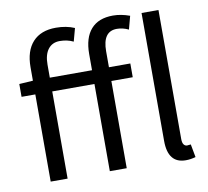

<svg xmlns="http://www.w3.org/2000/svg" viewBox="-87 -906 1103 1017"><g transform="rotate(-10 464.0 -398.0)"><path d="M275 -798Q331 -798 375 -779L356 -709Q323 -725 283 -725Q243 -725 220.5 -696Q198 -667 198 -613V0H107V-615Q107 -703 150.5 -750.5Q194 -798 275 -798ZM584 -809Q627 -809 674 -792L655 -721Q624 -736 592 -736Q516 -736 516 -629V0H425V-630Q425 -717 465.5 -763Q506 -809 584 -809ZM33 -538 111 -543H631V-469H33ZM736 -108V-796H827V-102Q827 -82 834 -72.5Q841 -63 852 -63L872 -65L885 5Q859 13 832 13Q736 13 736 -108Z"/></g></svg>

Font: Merged Yaku Han JP
Style: Regular
Weight: 400
Designer: Ryoko NISHIZUKA 西塚涼子 (kana, bopomofo & ideographs); Paul D. Hunt (Latin, Greek & Cyrillic); Sandoll Communications 산돌커뮤니
Foundry: Adobe
Version: Version 2.004